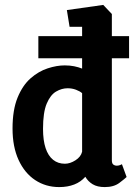

<svg xmlns="http://www.w3.org/2000/svg" viewBox="-20 -757 554 781"><path d="M136 -610H505V-520H136ZM221 4Q166 4 123 -24.5Q80 -53 55.5 -106.5Q31 -160 31 -234Q31 -310 51.5 -360Q72 -410 104.5 -438.5Q137 -467 174 -479Q211 -491 243 -491Q264 -491 281.5 -487.5Q299 -484 314 -478V-648H263L252 -716L400 -737L435 -700V-105Q435 -92 441 -87.5Q447 -83 454 -83Q462 -83 468.5 -85.5Q475 -88 476 -89L495 -37Q488 -30 465.5 -13Q443 4 406 4Q376 4 357 -7.5Q338 -19 327 -38Q309 -17 282 -6.5Q255 4 221 4ZM244 -91Q265 -91 287 -105Q309 -119 314 -140V-378Q305 -386 289 -392Q273 -398 255 -398Q231 -398 208 -384.5Q185 -371 170 -335.5Q155 -300 155 -233Q155 -186 165.5 -154.5Q176 -123 196 -107Q216 -91 244 -91Z"/></svg>

Font: Kreon
Style: Bold
Weight: 700
Designer: Julia Petretta
Foundry: Julia Petretta and Eli Heuer
Version: Version 2.002